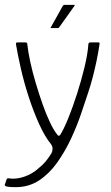

<svg xmlns="http://www.w3.org/2000/svg" viewBox="-35 -647 459 793"><path d="M176 -51Q150 -83 126.5 -135Q103 -187 83.5 -247Q64 -307 51 -364.5Q38 -422 31 -464Q30 -472 37 -472H69Q72 -472 75 -470.5Q78 -469 78 -463Q81 -433 90 -391.5Q99 -350 112.5 -304.5Q126 -259 141 -216.5Q156 -174 171.5 -141.5Q187 -109 200 -93Q204 -86 208 -86.5Q212 -87 213 -89Q228 -112 246.5 -157.5Q265 -203 283 -259Q301 -315 314 -369Q327 -423 330 -464Q330 -469 333 -470.5Q336 -472 340 -472H369Q373 -472 375 -471Q377 -470 376 -464Q371 -430 364 -396.5Q357 -363 348.5 -330Q340 -297 329 -264Q317 -228 300 -177.5Q283 -127 258.5 -74.5Q234 -22 201.5 24Q169 70 126.5 98Q84 126 30 126Q20 126 10.5 125.5Q1 125 -9 123Q-17 120 -15 115L-7 92Q-5 90 -2.5 89.5Q0 89 4 90Q33 94 66 82.5Q99 71 123 49Q143 33 153.5 20Q164 7 177 -13Q181 -20 182 -30.5Q183 -41 176 -51ZM178 -531Q174 -531 174 -533Q174 -535 176 -536L224 -622Q226 -627 233 -627H271Q273 -627 273.5 -625.5Q274 -624 272 -622L210 -535Q209 -533 207.5 -532Q206 -531 203 -531Z"/></svg>

Font: Glory Thin ExtraLight
Style: Regular
Weight: 250
Version: Version 1.011